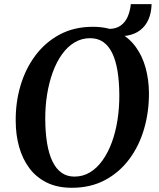

<svg xmlns="http://www.w3.org/2000/svg" viewBox="-20 -880 754 910"><path d="M320.5 10Q251.5 10 201.2 -15Q151 -40 118.8 -83.5Q86.5 -127 70.5 -184.2Q54.5 -241.5 54.5 -306.5Q53.5 -395 77.5 -475.2Q101.5 -555.5 148.5 -618Q195.5 -680.5 263.8 -716.8Q332 -753 420 -753Q489.5 -753 539.8 -728Q590 -703 622.2 -659.2Q654.5 -615.5 670 -559Q685.5 -502.5 686 -439.5Q686.5 -350.5 663 -269.5Q639.5 -188.5 592.8 -125.8Q546 -63 477.8 -26.5Q409.5 10 320.5 10ZM333 -43Q373 -43 406.5 -63.2Q440 -83.5 466 -120Q492 -156.5 510 -205.2Q528 -254 537 -312Q546 -370 545.5 -432.5Q545 -495 536.8 -544.5Q528.5 -594 511.8 -628.5Q495 -663 469.2 -681Q443.5 -699 407 -699Q367 -699 333.5 -679Q300 -659 274 -622.8Q248 -586.5 230.2 -538Q212.5 -489.5 203.2 -432.2Q194 -375 194.5 -313Q195 -249.5 203.5 -199.5Q212 -149.5 229 -114.5Q246 -79.5 271.8 -61.2Q297.5 -43 333 -43ZM600 -860.5H698.5Q697.5 -819.5 683.8 -788Q670 -756.5 644.5 -737Q619 -717.5 583 -711.2Q547 -705 501 -713.5L495.5 -743Q530.5 -743 552.5 -759.2Q574.5 -775.5 585.8 -802.2Q597 -829 600 -860.5Z"/></svg>

Font: Merriweather 28pt SemiBold
Style: Italic
Weight: 600
Italic angle: -7.8°
Version: Version 2.101